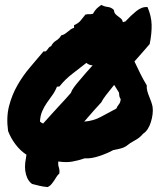

<svg xmlns="http://www.w3.org/2000/svg" viewBox="-20 -637 673 776"><path d="M12.7 -107.4Q4.9 -163.1 16.6 -208.5Q28.3 -253.9 50.8 -293Q73.2 -332 101.6 -365.2Q129.9 -398.4 156.2 -429.7Q162.1 -427.7 165.5 -430.2Q168.9 -432.6 171.9 -437Q174.8 -441.4 178.2 -445.3Q181.6 -449.2 186.5 -450.2Q193.4 -464.8 206.5 -472.7Q219.7 -480.5 227.5 -494.1Q236.3 -496.1 242.2 -500Q248 -503.9 253.9 -508.8Q259.8 -513.7 265.6 -518.1Q271.5 -522.5 279.3 -524.4V-535.2Q296.9 -543 305.2 -553.2Q313.5 -563.5 325.2 -578.1Q334 -580.1 339.4 -579.6Q344.7 -579.1 355.5 -581.1Q363.3 -594.7 370.1 -601.6Q377 -608.4 389.6 -617.2Q401.4 -610.4 415.5 -608.9Q429.7 -607.4 440.4 -596.7Q441.4 -585.9 446.3 -580.6Q451.2 -575.2 457.5 -570.8Q463.9 -566.4 469.2 -561.5Q474.6 -556.6 476.6 -547.9Q480.5 -546.9 481.9 -548.8Q483.4 -550.8 486.3 -549.8Q508.8 -574.2 531.2 -592.3Q553.7 -610.4 576.2 -608.4Q591.8 -572.3 592.8 -537.6Q593.8 -502.9 585 -459Q576.2 -448.2 559.6 -429.7Q543 -411.1 523.4 -388.7Q535.2 -363.3 547.4 -338.9Q559.6 -314.5 573.2 -292Q572.3 -280.3 575.2 -269.5Q578.1 -258.8 582.5 -248Q586.9 -237.3 590.8 -226.6Q594.7 -215.8 596.7 -205.1Q598.6 -191.4 596.7 -175.3Q594.7 -159.2 589.8 -143.6Q585 -127.9 577.1 -115.7Q569.3 -103.5 558.6 -96.7Q544.9 -80.1 525.4 -69.8Q505.9 -59.6 489.3 -45.9Q478.5 -39.1 464.8 -36.1Q451.2 -33.2 437.5 -30.3Q415 -17.6 381.3 -6.3Q347.7 4.9 322.3 2.9Q296.9 11.7 272 16.1Q247.1 20.5 215.8 15.6Q213.9 28.3 217.8 39.6Q221.7 50.8 219.7 64.5Q212.9 70.3 208.5 77.6Q204.1 85 199.2 92.3Q194.3 99.6 188.5 106.9Q182.6 114.3 172.9 119.1Q152.3 117.2 139.2 113.8Q126 110.4 109.4 106.4Q96.7 96.7 90.3 82.5Q84 68.4 82 52.7Q80.1 37.1 82 20.5Q84 3.9 86.9 -11.7Q61.5 -28.3 42.5 -53.7Q23.4 -79.1 12.7 -107.4ZM460.9 -262.7Q456.1 -270.5 451.2 -278.3Q446.3 -286.1 441.4 -293.9Q422.9 -271.5 408.7 -252.9Q394.5 -234.4 389.6 -223.6Q377.9 -210.9 359.4 -190.4Q340.8 -169.9 320.3 -145.5Q358.4 -148.4 388.2 -165Q418 -181.6 450.2 -198.2Q454.1 -208 460.4 -215.3Q466.8 -222.7 467.8 -236.3Q462.9 -244.1 462.4 -248.5Q461.9 -252.9 460.9 -262.7ZM210 -286.1Q202.1 -266.6 190.9 -251.5Q179.7 -236.3 168.9 -220.7Q158.2 -205.1 150.4 -187Q142.6 -168.9 141.6 -145.5Q147.5 -140.6 154.3 -137.7Q168 -153.3 184.6 -171.4Q201.2 -189.5 216.3 -206.1Q231.4 -222.7 245.1 -237.3Q258.8 -252 266.6 -261.7Q269.5 -271.5 278.8 -284.2Q288.1 -296.9 300.8 -311.5Q313.5 -326.2 327.1 -342.3Q340.8 -358.4 354.5 -373Q340.8 -373 329.1 -382.8Q300.8 -360.4 272 -338.4Q243.2 -316.4 220.7 -288.1Q216.8 -286.1 215.8 -287.1Q214.8 -288.1 210 -286.1Z"/></svg>

Font: Permanent Marker
Style: Regular
Weight: 400
Designer: Font Diner, Inc
Foundry: Font Diner, Inc
Version: Version 1.001